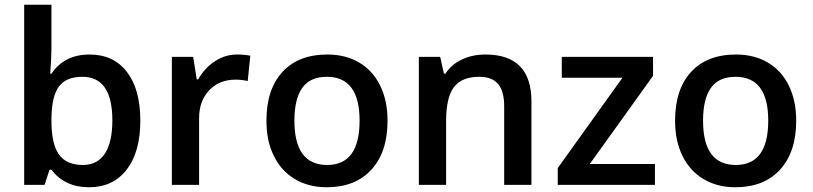

<svg xmlns="http://www.w3.org/2000/svg" viewBox="-20 -780 3429 810"><path d="M197 -469H192Q197 -539 197 -579V-760H82V0H168L189 -64H197Q253 10 356 10Q457 10 514.5 -64.5Q572 -139 572 -271Q572 -403 515.5 -476.5Q459 -550 358 -550Q251 -550 197 -469ZM454 -272Q454 -180 422.5 -132Q391 -84 330 -84Q260 -84 228.5 -128.5Q197 -173 197 -271V-279Q198 -374 228.5 -415Q259 -456 328 -456Q454 -456 454 -272Z M816 -445H810L795 -540H705V0H820V-282Q820 -354 862.5 -399Q905 -444 974 -444Q1001 -444 1025 -438L1036 -545Q1011 -550 979 -550Q930 -550 886.5 -521.5Q843 -493 816 -445Z M1361 -550Q1239 -550 1171.5 -476.5Q1104 -403 1104 -271Q1104 -185 1135 -123Q1166 -59 1224 -24.5Q1282 10 1358 10Q1479 10 1547 -64.5Q1615 -139 1615 -271Q1615 -355 1584 -418.5Q1553 -482 1495.5 -516Q1438 -550 1361 -550ZM1359 -456Q1497 -456 1497 -271Q1497 -84 1360 -84Q1222 -84 1222 -271Q1222 -362 1255 -409Q1288 -456 1359 -456Z M2028 -550Q1973 -550 1928.5 -529Q1884 -508 1859 -469H1853L1837 -540H1747V0H1862V-269Q1862 -369 1895 -412.5Q1928 -456 2002 -456Q2056 -456 2081.5 -425.5Q2107 -395 2107 -332V0H2222V-352Q2222 -550 2028 -550Z M2468 -88 2735 -460V-540H2350V-452H2606L2333 -71V0H2743V-88Z M3085 -550Q2963 -550 2895.5 -476.5Q2828 -403 2828 -271Q2828 -185 2859 -123Q2890 -59 2948 -24.5Q3006 10 3082 10Q3203 10 3271 -64.5Q3339 -139 3339 -271Q3339 -355 3308 -418.5Q3277 -482 3219.5 -516Q3162 -550 3085 -550ZM3083 -456Q3221 -456 3221 -271Q3221 -84 3084 -84Q2946 -84 2946 -271Q2946 -362 2979 -409Q3012 -456 3083 -456Z"/></svg>

Font: OpenSansMMV
Style: Semibold
Weight: 600
Designer: Steve Matteson
Foundry: Ascender Corporation
Version: Version 6.000